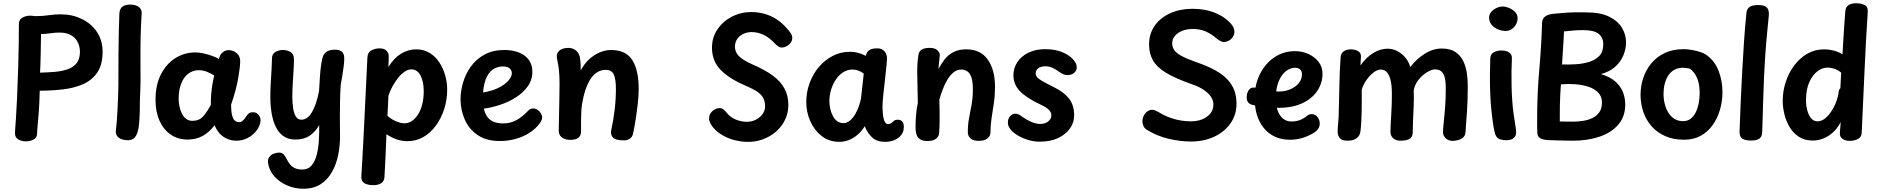

<svg xmlns="http://www.w3.org/2000/svg" viewBox="-20 -853 11535 1179"><path d="M139 15Q114 15 93 3.5Q72 -8 72 -35Q72 -45 73.5 -65Q75 -85 78 -128Q81 -171 84.5 -247.5Q88 -324 92 -447Q94 -515 95 -581Q96 -647 96 -706Q96 -733 118 -745Q140 -757 167 -757Q175 -757 182.5 -755.5Q190 -754 203 -754Q241 -754 278.5 -759.5Q316 -765 353 -765Q424 -765 482.5 -736.5Q541 -708 575.5 -656.5Q610 -605 610 -535Q610 -457 578.5 -409.5Q547 -362 493 -337.5Q439 -313 369.5 -304.5Q300 -296 224 -296Q222 -216 218 -163.5Q214 -111 211 -81Q208 -51 208 -35Q208 -8 186.5 3.5Q165 15 139 15ZM226 -407Q270 -408 313.5 -411.5Q357 -415 392.5 -426.5Q428 -438 449.5 -464Q471 -490 471 -537Q471 -553 465.5 -573Q460 -593 446 -611.5Q432 -630 407 -641.5Q382 -653 345 -653Q317 -653 288.5 -648.5Q260 -644 232 -644Q231 -585 230 -527Q229 -469 226 -407Z M713 -770Q715 -800 732.5 -812.5Q750 -825 781 -825Q800 -825 816 -819Q832 -813 841.5 -801Q851 -789 850 -770Q845 -700 843.5 -625.5Q842 -551 842.5 -479Q843 -407 843 -343L839 -230Q839 -162 836 -116Q833 -70 827 -50Q818 -17 803.5 -4.5Q789 8 766 8Q728 8 707.5 -9Q687 -26 692 -60Q695 -77 697.5 -111Q700 -145 702 -186.5Q704 -228 705.5 -267Q707 -306 707 -333Q707 -438 707.5 -516.5Q708 -595 709.5 -656.5Q711 -718 713 -770Z M935 -240Q935 -332 968.5 -397Q1002 -462 1057.5 -496.5Q1113 -531 1179 -531Q1204 -531 1230 -525Q1256 -519 1281 -510.5Q1306 -502 1324 -491L1330 -509Q1336 -523 1350.5 -534Q1365 -545 1385 -545Q1412 -545 1433.5 -526.5Q1455 -508 1455 -477Q1455 -462 1452 -436Q1449 -410 1443 -374.5Q1437 -339 1426 -297.5Q1415 -256 1399 -210Q1399 -170 1405 -146Q1411 -122 1422 -112.5Q1433 -103 1449 -103Q1462 -103 1472.5 -113.5Q1483 -124 1494 -141Q1502 -153 1510.5 -158.5Q1519 -164 1534 -164Q1554 -164 1567 -148.5Q1580 -133 1580 -116Q1580 -100 1573.5 -83.5Q1567 -67 1557 -53Q1534 -23 1501.5 -6Q1469 11 1432 11Q1404 11 1377.5 0.5Q1351 -10 1330.5 -31.5Q1310 -53 1298 -84Q1264 -40 1224 -18Q1184 4 1131 4Q1073 4 1028.5 -26.5Q984 -57 959.5 -112Q935 -167 935 -240ZM1077 -246Q1077 -221 1082.5 -197Q1088 -173 1098 -153.5Q1108 -134 1124 -122.5Q1140 -111 1161 -111Q1203 -111 1227.5 -138.5Q1252 -166 1275 -210Q1274 -243 1277 -276Q1280 -309 1285 -339Q1290 -369 1295 -390Q1270 -405 1247.5 -413.5Q1225 -422 1201 -422Q1164 -422 1136 -400.5Q1108 -379 1092.5 -339.5Q1077 -300 1077 -246Z M1650 -489Q1649 -521 1670.5 -533.5Q1692 -546 1717 -546Q1743 -546 1764 -533.5Q1785 -521 1785 -489Q1785 -458 1782.5 -418Q1780 -378 1777.5 -337Q1775 -296 1775 -259Q1775 -220 1780 -188Q1785 -156 1797 -137Q1809 -118 1831 -118Q1867 -118 1894 -161.5Q1921 -205 1939 -292Q1942 -344 1944.5 -381Q1947 -418 1950.5 -444.5Q1954 -471 1959 -492Q1965 -522 1985 -535Q2005 -548 2036 -548Q2066 -548 2080 -535Q2094 -522 2094 -495Q2094 -475 2090.5 -446.5Q2087 -418 2082 -387.5Q2077 -357 2072 -330Q2069 -281 2068 -231Q2067 -181 2067 -131Q2067 -103 2067.5 -73Q2068 -43 2068 -13Q2068 41 2057 97Q2046 153 2020 200.5Q1994 248 1950.5 277Q1907 306 1842 306Q1791 306 1744 286Q1697 266 1665 230.5Q1633 195 1626 148Q1623 125 1633.5 111Q1644 97 1661 90.5Q1678 84 1694 84Q1712 84 1723 96.5Q1734 109 1744 130Q1752 146 1763 159Q1774 172 1792 180Q1810 188 1837 188Q1872 188 1893 163.5Q1914 139 1924.5 98.5Q1935 58 1938 10Q1941 -38 1940 -85Q1917 -44 1882 -20Q1847 4 1793 4Q1749 4 1719 -18Q1689 -40 1672 -77Q1655 -114 1647.5 -160.5Q1640 -207 1640 -257Q1640 -298 1642.5 -343Q1645 -388 1647.5 -427.5Q1650 -467 1650 -489Z M2273 284Q2237 284 2217 271.5Q2197 259 2199 228Q2203 170 2205.5 117.5Q2208 65 2211 13Q2214 -39 2216.5 -94Q2219 -149 2222 -210Q2225 -271 2228.5 -342.5Q2232 -414 2236 -499Q2237 -531 2260.5 -543.5Q2284 -556 2311 -556Q2340 -556 2353.5 -541.5Q2367 -527 2367 -508Q2367 -494 2366.5 -479Q2366 -464 2365 -441Q2398 -496 2442 -523Q2486 -550 2535 -550Q2582 -550 2617.5 -528.5Q2653 -507 2677 -471Q2701 -435 2713.5 -391Q2726 -347 2726 -302Q2726 -241 2708 -184.5Q2690 -128 2657.5 -83Q2625 -38 2580.5 -12Q2536 14 2481 14Q2448 14 2415 2.5Q2382 -9 2353 -29Q2350 42 2347.5 106Q2345 170 2341 232Q2340 259 2321.5 271.5Q2303 284 2273 284ZM2465 -96Q2489 -96 2510 -110.5Q2531 -125 2547.5 -151Q2564 -177 2573 -213.5Q2582 -250 2582 -294Q2582 -322 2577 -346.5Q2572 -371 2562.5 -389Q2553 -407 2539 -417Q2525 -427 2506 -427Q2485 -427 2464 -412.5Q2443 -398 2424 -374Q2405 -350 2389.5 -321.5Q2374 -293 2365 -264Q2364 -233 2362.5 -203.5Q2361 -174 2359 -142Q2382 -121 2411 -108.5Q2440 -96 2465 -96Z M2808 -244Q2808 -293 2823.5 -346Q2839 -399 2871 -444Q2903 -489 2954.5 -517.5Q3006 -546 3077 -546Q3127 -546 3165.5 -531Q3204 -516 3226.5 -486.5Q3249 -457 3249 -413Q3249 -362 3220.5 -322.5Q3192 -283 3147 -254.5Q3102 -226 3050 -209Q2998 -192 2951 -186Q2962 -138 2991 -116.5Q3020 -95 3069 -95Q3113 -95 3150.5 -115Q3188 -135 3225 -175Q3231 -181 3238.5 -184Q3246 -187 3253 -187Q3268 -187 3281 -178.5Q3294 -170 3301.5 -157Q3309 -144 3309 -130Q3309 -123 3305 -114Q3301 -105 3296 -98Q3270 -62 3230.5 -37Q3191 -12 3144.5 0.5Q3098 13 3050 13Q2966 13 2912.5 -24Q2859 -61 2833.5 -120Q2808 -179 2808 -244ZM2946 -285Q3001 -294 3040.5 -313.5Q3080 -333 3101.5 -357.5Q3123 -382 3123 -404Q3123 -419 3110.5 -432Q3098 -445 3068 -445Q3039 -445 3013 -430.5Q2987 -416 2969.5 -381.5Q2952 -347 2946 -285Z M3416 -338Q3416 -390 3412 -423.5Q3408 -457 3403.5 -477Q3399 -497 3399 -509Q3399 -530 3418 -544.5Q3437 -559 3471 -559Q3494 -559 3514 -545Q3534 -531 3541 -501Q3543 -491 3544.5 -471.5Q3546 -452 3546 -420Q3568 -462 3599 -490Q3630 -518 3664.5 -532Q3699 -546 3732 -546Q3823 -546 3862.5 -484.5Q3902 -423 3902 -306Q3902 -266 3896.5 -217.5Q3891 -169 3883.5 -120.5Q3876 -72 3867 -31Q3862 -10 3846 -0.5Q3830 9 3812 9Q3759 9 3743 -9.5Q3727 -28 3734 -58Q3747 -116 3754.5 -179.5Q3762 -243 3762 -308Q3762 -367 3749 -395.5Q3736 -424 3700 -424Q3671 -424 3647.5 -409.5Q3624 -395 3606 -367.5Q3588 -340 3575 -301Q3562 -262 3554 -213Q3551 -193 3549.5 -168Q3548 -143 3548 -113Q3548 -83 3548 -45Q3548 -20 3531.5 -7Q3515 6 3480 6Q3463 6 3447 0Q3431 -6 3421 -18.5Q3411 -31 3411 -51Q3411 -71 3412 -105Q3413 -139 3413.5 -180Q3414 -221 3415 -262Q3416 -303 3416 -338Z M4815 -675Q4825 -665 4835 -649.5Q4845 -634 4845 -622Q4845 -603 4834.5 -589.5Q4824 -576 4809 -568.5Q4794 -561 4781 -561Q4769 -561 4759.5 -567.5Q4750 -574 4737 -587Q4705 -622 4669 -639Q4633 -656 4595 -656Q4567 -656 4543.5 -644.5Q4520 -633 4506.5 -613Q4493 -593 4493 -566Q4493 -535 4515.5 -510.5Q4538 -486 4595 -460Q4676 -425 4725.5 -388.5Q4775 -352 4798 -308Q4821 -264 4821 -208Q4821 -160 4801 -118Q4781 -76 4745.5 -45Q4710 -14 4663 3Q4616 20 4564 18Q4529 17 4494 8.5Q4459 0 4427.5 -16.5Q4396 -33 4371 -57Q4353 -75 4343.5 -93Q4334 -111 4334 -124Q4334 -144 4344 -158.5Q4354 -173 4369 -181Q4384 -189 4398 -189Q4414 -189 4424 -180Q4434 -171 4443 -160Q4464 -133 4498 -119Q4532 -105 4565 -105Q4596 -105 4621.5 -118Q4647 -131 4662.5 -152.5Q4678 -174 4678 -200Q4678 -230 4667 -251Q4656 -272 4630.5 -289.5Q4605 -307 4563 -325Q4462 -367 4407 -422Q4352 -477 4352 -560Q4352 -623 4385.5 -672.5Q4419 -722 4474 -750.5Q4529 -779 4594 -779Q4634 -779 4673 -768.5Q4712 -758 4748 -735Q4784 -712 4815 -675Z M4931 -226Q4931 -286 4951 -341.5Q4971 -397 5007.5 -440.5Q5044 -484 5093 -509.5Q5142 -535 5199 -535Q5230 -535 5256 -526.5Q5282 -518 5297 -510Q5301 -534 5318 -545Q5335 -556 5362 -556Q5386 -557 5400 -547.5Q5414 -538 5420.5 -524Q5427 -510 5427 -496Q5427 -486 5424 -455.5Q5421 -425 5416 -378.5Q5411 -332 5404 -271Q5401 -246 5400 -224.5Q5399 -203 5399 -193Q5400 -160 5403.5 -137.5Q5407 -115 5414.5 -103Q5422 -91 5433 -91Q5446 -91 5454 -98Q5462 -105 5470 -111.5Q5478 -118 5492 -118Q5511 -118 5520.5 -107Q5530 -96 5530 -74Q5530 -54 5523.5 -39.5Q5517 -25 5505 -14Q5488 2 5465 10Q5442 18 5415 18Q5364 18 5335 -9.5Q5306 -37 5290 -78Q5271 -47 5246 -25.5Q5221 -4 5192.5 7Q5164 18 5135 18Q5072 18 5026.5 -17Q4981 -52 4956 -108Q4931 -164 4931 -226ZM5267 -248 5284 -401Q5268 -413 5251 -419.5Q5234 -426 5215 -426Q5184 -426 5158 -409.5Q5132 -393 5113 -365Q5094 -337 5083.5 -302.5Q5073 -268 5073 -234Q5073 -207 5079 -182Q5085 -157 5096 -137.5Q5107 -118 5123 -107.5Q5139 -97 5160 -97Q5184 -97 5205.5 -118Q5227 -139 5243 -174Q5259 -209 5267 -248Z M5620 -517Q5624 -540 5641.5 -549.5Q5659 -559 5690 -559Q5720 -559 5735.5 -545Q5751 -531 5751 -515Q5751 -508 5749 -494Q5747 -480 5745.5 -463Q5744 -446 5743 -429Q5758 -459 5779.5 -487Q5801 -515 5833.5 -532.5Q5866 -550 5913 -550Q6002 -550 6046 -486.5Q6090 -423 6090 -320Q6090 -268 6083 -220.5Q6076 -173 6069 -128.5Q6062 -84 6062 -39Q6062 -18 6043.5 -3Q6025 12 5990 12Q5955 12 5939 -3.5Q5923 -19 5923 -42Q5923 -89 5931 -129.5Q5939 -170 5946.5 -212.5Q5954 -255 5954 -305Q5954 -352 5945 -378Q5936 -404 5920 -415Q5904 -426 5882 -426Q5856 -426 5834.5 -408Q5813 -390 5796.5 -362Q5780 -334 5768 -301.5Q5756 -269 5748 -241Q5750 -186 5750 -132.5Q5750 -79 5747 -36Q5746 -16 5728.5 -1.5Q5711 13 5676 13Q5644 13 5628 1Q5612 -11 5607 -30Q5602 -49 5602 -71Q5602 -106 5605 -145Q5608 -184 5616 -221Q5615 -277 5614 -321.5Q5613 -366 5612.5 -401.5Q5612 -437 5614 -465.5Q5616 -494 5620 -517Z M6592 -440Q6592 -420 6576.5 -406Q6561 -392 6534 -392Q6520 -392 6507.5 -398Q6495 -404 6484 -412Q6465 -426 6444.5 -436Q6424 -446 6398 -446Q6373 -446 6356.5 -434.5Q6340 -423 6340 -403Q6340 -391 6347.5 -380.5Q6355 -370 6379 -356Q6403 -342 6453 -317Q6514 -287 6545 -247Q6576 -207 6576 -143Q6576 -101 6550.5 -64.5Q6525 -28 6478 -5.5Q6431 17 6363 17Q6330 17 6296 7Q6262 -3 6233 -19.5Q6204 -36 6186.5 -57Q6169 -78 6169 -99Q6169 -124 6182.5 -139.5Q6196 -155 6216 -155Q6225 -155 6235.5 -150Q6246 -145 6259 -135Q6270 -127 6287.5 -117Q6305 -107 6326 -99.5Q6347 -92 6368 -92Q6398 -92 6417 -107.5Q6436 -123 6436 -145Q6436 -162 6422 -177.5Q6408 -193 6371 -210Q6282 -252 6242.5 -293.5Q6203 -335 6203 -391Q6203 -434 6226.5 -470.5Q6250 -507 6294 -529Q6338 -551 6399 -551Q6458 -551 6501 -533.5Q6544 -516 6568 -490Q6592 -464 6592 -440Z M7522 -724Q7539 -710 7549.5 -693Q7560 -676 7560 -657Q7560 -640 7550 -625.5Q7540 -611 7525 -603Q7510 -595 7496 -595Q7485 -595 7473.5 -601.5Q7462 -608 7449 -618Q7418 -645 7383.5 -660Q7349 -675 7304 -675Q7269 -675 7240.5 -664Q7212 -653 7195 -633Q7178 -613 7178 -587Q7178 -565 7190 -546.5Q7202 -528 7233.5 -510.5Q7265 -493 7324 -472Q7395 -448 7443 -421Q7491 -394 7519.5 -362.5Q7548 -331 7560.5 -295Q7573 -259 7573 -217Q7573 -148 7536 -95.5Q7499 -43 7436 -13.5Q7373 16 7293 16Q7227 16 7155 -1Q7083 -18 7021 -57Q7007 -66 7001 -80.5Q6995 -95 6995 -110Q6996 -128 7004 -143.5Q7012 -159 7025.5 -169Q7039 -179 7055 -179Q7065 -179 7076 -174Q7087 -169 7101 -161Q7137 -138 7187.5 -123Q7238 -108 7292 -108Q7333 -108 7364 -121Q7395 -134 7413 -157Q7431 -180 7431 -211Q7431 -237 7415.5 -259.5Q7400 -282 7370.5 -302Q7341 -322 7296 -337Q7196 -372 7139.5 -406.5Q7083 -441 7059.5 -483Q7036 -525 7036 -579Q7036 -646 7071 -695.5Q7106 -745 7166.5 -772Q7227 -799 7304 -799Q7375 -799 7431.5 -778Q7488 -757 7522 -724Z M7659 -213Q7646 -219 7640 -231.5Q7634 -244 7636 -265Q7638 -287 7650.5 -302.5Q7663 -318 7684 -315Q7690 -315 7708 -309Q7726 -303 7757.5 -297Q7789 -291 7833 -291Q7870 -291 7902.5 -304.5Q7935 -318 7955 -342Q7975 -366 7975 -396Q7975 -417 7963 -427Q7951 -437 7934 -437Q7910 -437 7888 -424Q7866 -411 7849.5 -386.5Q7833 -362 7823.5 -327.5Q7814 -293 7814 -250Q7814 -205 7826 -173Q7838 -141 7859.5 -124Q7881 -107 7910 -107Q7936 -107 7960 -115Q7984 -123 8006 -142Q8012 -147 8018.5 -149.5Q8025 -152 8033 -152Q8051 -152 8062 -143Q8073 -134 8078.5 -121Q8084 -108 8084 -94Q8084 -75 8072.5 -59Q8061 -43 8031 -28Q8001 -12 7969 -3.5Q7937 5 7901 5Q7834 5 7785 -27Q7736 -59 7710 -117Q7684 -175 7684 -252Q7684 -313 7702.5 -364.5Q7721 -416 7754.5 -455.5Q7788 -495 7833 -517Q7878 -539 7931 -539Q7976 -539 8014.5 -521.5Q8053 -504 8077 -473Q8101 -442 8101 -400Q8101 -344 8070 -296.5Q8039 -249 7979 -220Q7919 -191 7831 -191Q7809 -191 7781.5 -193Q7754 -195 7728 -198.5Q7702 -202 7683.5 -206Q7665 -210 7659 -213Z M8212 -499Q8214 -528 8233 -539Q8252 -550 8275 -550Q8299 -550 8318.5 -539.5Q8338 -529 8337 -505L8334 -451Q8370 -502 8413.5 -528Q8457 -554 8501 -554Q8531 -554 8559 -540Q8587 -526 8608.5 -501Q8630 -476 8640 -441Q8675 -488 8726.5 -521.5Q8778 -555 8833 -555Q8886 -555 8917.5 -533.5Q8949 -512 8965.5 -477.5Q8982 -443 8987.5 -403Q8993 -363 8993 -326Q8993 -234 8988 -165.5Q8983 -97 8979 -40Q8977 -15 8956.5 -2.5Q8936 10 8904 12Q8876 13 8858.5 -3Q8841 -19 8841 -41Q8841 -63 8845.5 -102Q8850 -141 8854 -194.5Q8858 -248 8858 -315Q8858 -350 8852 -375Q8846 -400 8832 -413.5Q8818 -427 8792 -427Q8778 -427 8757.5 -417.5Q8737 -408 8717 -391Q8697 -374 8681.5 -350Q8666 -326 8661 -297Q8663 -251 8661 -204Q8659 -157 8657 -114.5Q8655 -72 8655 -40Q8655 -15 8638.5 -2.5Q8622 10 8585 11Q8553 12 8535.5 -3.5Q8518 -19 8518 -43Q8518 -61 8520 -95.5Q8522 -130 8524.5 -177Q8527 -224 8527 -276Q8527 -330 8518.5 -363Q8510 -396 8495 -411Q8480 -426 8458 -426Q8439 -426 8416 -409Q8393 -392 8373 -364.5Q8353 -337 8342 -303Q8342 -279 8342 -245Q8342 -211 8341.5 -174Q8341 -137 8339 -103.5Q8337 -70 8334 -46Q8330 -18 8309.5 -3.5Q8289 11 8255 11Q8219 11 8206.5 -5.5Q8194 -22 8194 -42Q8194 -65 8196.5 -88.5Q8199 -112 8200 -133Q8203 -226 8204.5 -320.5Q8206 -415 8212 -499Z M9131 -493Q9132 -521 9153 -532Q9174 -543 9200 -543Q9216 -543 9231 -538.5Q9246 -534 9255.5 -523Q9265 -512 9264 -493Q9262 -458 9261.5 -415Q9261 -372 9262 -326Q9263 -280 9266 -236.5Q9269 -193 9274 -157Q9280 -112 9285 -84Q9290 -56 9290 -39Q9290 -19 9275.5 -5.5Q9261 8 9228 8Q9209 8 9191 2.5Q9173 -3 9164 -23Q9157 -39 9151 -76Q9145 -113 9139.5 -163Q9134 -213 9131.5 -266.5Q9129 -320 9129 -368Q9129 -399 9129.5 -422Q9130 -445 9130.5 -462.5Q9131 -480 9131 -493ZM9124 -745Q9124 -764 9136.5 -779Q9149 -794 9168.5 -803.5Q9188 -813 9208 -813Q9225 -813 9246 -804.5Q9267 -796 9283 -780Q9299 -764 9299 -741Q9299 -722 9289.5 -704Q9280 -686 9263.5 -674.5Q9247 -663 9225 -663Q9204 -663 9180.5 -672Q9157 -681 9140.5 -699.5Q9124 -718 9124 -745Z M9420 -41Q9419 -58 9419 -79Q9419 -100 9419 -125Q9419 -276 9432 -423Q9445 -570 9449 -707Q9449 -732 9461 -745Q9473 -758 9491 -763Q9509 -768 9526 -769Q9558 -772 9590.5 -774.5Q9623 -777 9655.5 -777.5Q9688 -778 9720 -777Q9808 -777 9861.5 -750.5Q9915 -724 9940 -682Q9965 -640 9965 -592Q9965 -555 9949.5 -515.5Q9934 -476 9900 -444.5Q9866 -413 9811 -398Q9867 -381 9899.5 -352Q9932 -323 9946 -287Q9960 -251 9960 -211Q9960 -138 9918 -88.5Q9876 -39 9803 -14Q9730 11 9638 11Q9598 11 9553 9.5Q9508 8 9483 7Q9469 6 9454.5 2.5Q9440 -1 9430 -11Q9420 -21 9420 -41ZM9641 -106Q9671 -106 9702 -111Q9733 -116 9759 -128.5Q9785 -141 9801 -164Q9817 -187 9817 -224Q9817 -261 9793.5 -285Q9770 -309 9732 -321Q9694 -333 9650 -336Q9606 -339 9565 -335Q9563 -305 9561 -272.5Q9559 -240 9558.5 -200.5Q9558 -161 9558 -107Q9575 -107 9593.5 -106.5Q9612 -106 9641 -106ZM9572 -457Q9612 -456 9656 -458.5Q9700 -461 9738.5 -473Q9777 -485 9801 -510Q9825 -535 9825 -581Q9825 -622 9797 -645Q9769 -668 9702 -668Q9668 -668 9640 -665.5Q9612 -663 9584 -660Q9583 -627 9580.5 -593Q9578 -559 9576 -525Q9574 -491 9572 -457Z M10319 -551Q10342 -551 10371 -546Q10400 -541 10425.5 -532Q10451 -523 10466 -510Q10513 -473 10535 -413.5Q10557 -354 10557 -287Q10557 -232 10542 -180Q10527 -128 10497.5 -86Q10468 -44 10424 -19.5Q10380 5 10321 5Q10256 5 10206 -17Q10156 -39 10122 -77.5Q10088 -116 10071 -166Q10054 -216 10054 -271Q10054 -324 10070.5 -374Q10087 -424 10120 -464Q10153 -504 10202.5 -527.5Q10252 -551 10319 -551ZM10195 -277Q10195 -235 10208 -196.5Q10221 -158 10248 -133.5Q10275 -109 10315 -109Q10343 -109 10362.5 -124.5Q10382 -140 10394 -165.5Q10406 -191 10411.5 -221.5Q10417 -252 10417 -280Q10417 -339 10400.5 -375.5Q10384 -412 10357 -431Q10345 -434 10335 -435.5Q10325 -437 10314 -437Q10283 -437 10260 -423.5Q10237 -410 10223 -387.5Q10209 -365 10202 -336.5Q10195 -308 10195 -277Z M10704 -771Q10706 -798 10723 -810Q10740 -822 10777 -822Q10805 -822 10819.5 -814Q10834 -806 10838.5 -792Q10843 -778 10842 -762Q10840 -734 10833.5 -674.5Q10827 -615 10819.5 -509Q10812 -403 10807 -236Q10806 -183 10804 -134Q10802 -85 10801 -43Q10800 -13 10783.5 -1.5Q10767 10 10732 10Q10696 10 10678.5 -2Q10661 -14 10662 -46Q10665 -135 10669 -227Q10673 -319 10678 -411Q10683 -503 10689 -593.5Q10695 -684 10704 -771Z M11311 -781Q11313 -810 11331 -821.5Q11349 -833 11376 -833Q11412 -833 11432 -821Q11452 -809 11449 -777Q11437 -598 11429 -410Q11421 -222 11412 -39Q11412 -12 11389.5 0Q11367 12 11340 12Q11311 12 11294 -0.5Q11277 -13 11278 -32Q11278 -43 11279 -53Q11280 -63 11281 -75Q11282 -87 11283 -103Q11263 -65 11235.5 -40Q11208 -15 11176.5 -2.5Q11145 10 11111 10Q11062 10 11027 -12.5Q10992 -35 10970 -71.5Q10948 -108 10937.5 -151Q10927 -194 10927 -234Q10927 -293 10945.5 -349.5Q10964 -406 10998 -451.5Q11032 -497 11078.5 -523.5Q11125 -550 11182 -550Q11210 -550 11238 -543Q11266 -536 11294 -520Q11297 -566 11299.5 -611Q11302 -656 11305 -699Q11308 -742 11311 -781ZM11070 -237Q11070 -205 11078 -175Q11086 -145 11101.5 -126.5Q11117 -108 11140 -108Q11166 -108 11188.5 -127Q11211 -146 11229 -174.5Q11247 -203 11258 -235Q11269 -267 11271 -293Q11272 -298 11274 -302.5Q11276 -307 11281 -311L11286 -407Q11265 -424 11244 -431Q11223 -438 11202 -438Q11171 -438 11140.5 -415.5Q11110 -393 11090 -348Q11070 -303 11070 -237Z"/></svg>

Font: Playpen Sans SemiBold
Style: Regular
Weight: 600
Designer: Laura Meseguer, Veronika Burian, José Scaglione
Foundry: TypeTogether
Version: Version 1.001